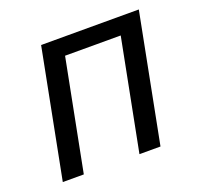

<svg xmlns="http://www.w3.org/2000/svg" viewBox="-101 -659 804 771"><g transform="rotate(-20 301.0 -273.5)"><path d="M42 0H131.8L224.1 -473.6H461.9L369.6 0H459.5L565.9 -546.9H148.4Z"/></g></svg>

Font: Hack
Style: Oblique
Weight: 400
Italic angle: -12°
Monospace: yes
Designer: Christopher Simpkins
Foundry: Christopher Simpkins
Version: Version 2.010